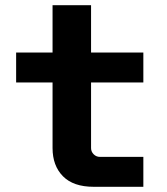

<svg xmlns="http://www.w3.org/2000/svg" viewBox="-20 -718 640 738"><path d="M330 -149Q330 -135 340 -125Q350 -115 364 -115H531V0H340Q262 0 222 -40.5Q182 -81 182 -149V-401H42V-516H182V-698H330V-516H531V-401H330Z"/></svg>

Font: iA Writer Duo S
Style: Bold
Weight: 700
Designer: Mike Abbink, Paul van der Laan, Pieter van Rosmalen, Oliver Reichenstein
Foundry: Bold Monday and Information Architects Inc.
Version: Version 2.000